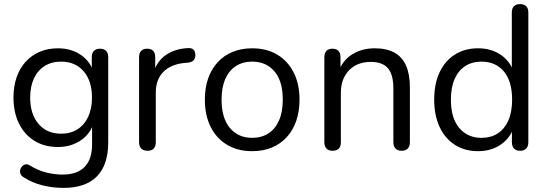

<svg xmlns="http://www.w3.org/2000/svg" viewBox="-20 -732 2685 941"><path d="M291.4 188.9Q237.9 188.9 187.4 176.3Q136.9 163.6 95.9 136.8Q84.4 130 80.5 120.2Q76.7 110.5 78.9 100.7Q81.1 91 88 83.5Q94.8 75.9 104.3 73.8Q113.8 71.6 124 77.5Q168 104.3 208.1 113.9Q248.1 123.6 287.2 123.6Q358.5 123.6 394.9 85.8Q431.3 48 431.3 -23.9V-136.7H440.8Q426.4 -78.8 377.5 -45.2Q328.7 -11.5 264 -11.5Q197.4 -11.5 148.4 -42Q99.4 -72.5 72.7 -127.2Q46 -181.9 46 -253.9Q46 -308.3 61.2 -352.6Q76.4 -396.8 104.9 -428.6Q133.4 -460.3 173.7 -477.8Q213.9 -495.3 264 -495.3Q329.7 -495.3 378 -461.6Q426.4 -427.9 440.4 -370.5L429.8 -358.8V-452Q429.8 -472.4 440.5 -482.9Q451.2 -493.3 470.1 -493.3Q489.5 -493.3 499.9 -482.9Q510.4 -472.4 510.4 -452V-34.7Q510.4 76.4 454.8 132.7Q399.2 188.9 291.4 188.9ZM279.4 -76.8Q326.3 -76.8 360.2 -98.5Q394 -120.2 412.4 -160.1Q430.8 -199.9 430.8 -253.9Q430.8 -335.1 390 -382.5Q349.1 -430 279.4 -430Q233 -430 198.9 -408.5Q164.8 -387.1 146.4 -347.7Q127.9 -308.4 127.9 -253.9Q127.9 -172.7 168.8 -124.7Q209.7 -76.8 279.4 -76.8Z M702.8 6.9Q682.9 6.9 672.3 -4Q661.6 -14.9 661.6 -34.8V-452Q661.6 -472.4 672 -482.9Q682.5 -493.3 701.4 -493.3Q720.3 -493.3 730.5 -482.9Q740.7 -472.4 740.7 -452V-371H730.7Q747.3 -430.5 792.3 -462Q837.3 -493.5 903.1 -496.3Q917.8 -497.3 927.1 -489.6Q936.4 -481.8 937.4 -464.3Q938.3 -447.3 929.3 -437.1Q920.3 -426.9 901.3 -424.9L884.6 -423.5Q816.7 -416.9 780.1 -379.3Q743.5 -341.7 743.5 -277.3V-34.8Q743.5 -14.9 733.4 -4Q723.2 6.9 702.8 6.9Z M1215.9 8.9Q1145.2 8.9 1093.2 -22.1Q1041.2 -53.1 1012.6 -109.8Q984 -166.5 984 -243.4Q984 -301.3 1000.1 -347.6Q1016.3 -393.8 1046.9 -427.1Q1077.5 -460.3 1120.3 -477.8Q1163.2 -495.3 1215.9 -495.3Q1286.6 -495.3 1338.6 -464.3Q1390.7 -433.3 1419.3 -376.8Q1447.9 -320.3 1447.9 -243.4Q1447.9 -185.5 1431.7 -139Q1415.6 -92.5 1384.9 -59.3Q1354.3 -26.1 1311.8 -8.6Q1269.2 8.9 1215.9 8.9ZM1215.9 -56.4Q1261.4 -56.4 1295.2 -78.1Q1329.1 -99.8 1347.5 -141.7Q1365.9 -183.5 1365.9 -243.4Q1365.9 -334 1325.3 -382Q1284.7 -430 1215.9 -430Q1170.4 -430 1136.6 -408.5Q1102.8 -387 1084.4 -345.4Q1065.9 -303.8 1065.9 -243.4Q1065.9 -153.3 1106.8 -104.8Q1147.7 -56.4 1215.9 -56.4Z M1609.9 6.9Q1590.5 6.9 1580 -4Q1569.6 -14.9 1569.6 -34.8V-452Q1569.6 -472.4 1580 -482.9Q1590.5 -493.3 1609.4 -493.3Q1628.3 -493.3 1638.5 -482.9Q1648.7 -472.4 1648.7 -452V-366L1637.7 -377.7Q1658.6 -436 1706.4 -465.7Q1754.3 -495.3 1815.9 -495.3Q1874.4 -495.3 1912.6 -474.3Q1950.9 -453.4 1969.9 -410.8Q1988.9 -368.1 1988.9 -303.3V-34.8Q1988.9 -14.9 1978.5 -4Q1968 6.9 1948.6 6.9Q1929.2 6.9 1918.6 -4Q1907.9 -14.9 1907.9 -34.8V-298.4Q1907.9 -366 1881.4 -397.3Q1854.8 -428.6 1797.1 -428.6Q1730.4 -428.6 1690.5 -387.2Q1650.6 -345.8 1650.6 -276.6V-34.8Q1650.6 6.9 1609.9 6.9Z M2323 8.9Q2258.4 8.9 2209.9 -21.8Q2161.4 -52.5 2134.7 -109.5Q2108 -166.5 2108 -243.4Q2108 -321.3 2134.4 -377.6Q2160.9 -433.8 2209.4 -464.6Q2257.9 -495.3 2323 -495.3Q2388.7 -495.3 2436.1 -462.1Q2483.4 -428.9 2499.4 -373H2488.4V-670.7Q2488.4 -691.1 2498.9 -701.5Q2509.3 -711.9 2528.7 -711.9Q2548.1 -711.9 2558.8 -701.5Q2569.4 -691.1 2569.4 -670.7V-34.8Q2569.4 -14.9 2559 -4Q2548.6 6.9 2529.2 6.9Q2509.8 6.9 2499.3 -4Q2488.9 -14.9 2488.9 -34.8V-129.8L2499.9 -115.7Q2484.4 -58.9 2436.8 -25Q2389.2 8.9 2323 8.9ZM2339.9 -56.4Q2385.4 -56.4 2419.2 -78.1Q2453.1 -99.8 2471.5 -141.7Q2489.9 -183.5 2489.9 -243.4Q2489.9 -334 2449.3 -382Q2408.7 -430 2339.9 -430Q2294.4 -430 2260.6 -408.5Q2226.8 -387 2208.4 -345.4Q2189.9 -303.8 2189.9 -243.4Q2189.9 -153.3 2230.8 -104.8Q2271.7 -56.4 2339.9 -56.4Z"/></svg>

Font: Nunito ExtraLight
Style: Regular
Weight: 200
Designer: Vernon Adams
Foundry: Vernon Adams
Version: Version 3.602